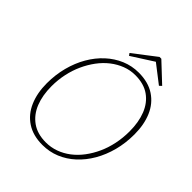

<svg xmlns="http://www.w3.org/2000/svg" viewBox="-234 -982 1134 1134"><g transform="rotate(45 333.5 -414.5)"><path d="M313 14Q235 14 181.5 -21Q128 -56 101 -118.5Q74 -181 74 -262Q74 -334 91 -398.5Q108 -463 139 -516.5Q170 -570 212.5 -609Q255 -648 306 -669.5Q357 -691 414 -691Q494 -691 547.5 -655.5Q601 -620 627.5 -558Q654 -496 654 -415Q654 -342 637 -277.5Q620 -213 589 -159.5Q558 -106 515.5 -67Q473 -28 422 -7Q371 14 313 14ZM317 -11Q359 -11 398 -25Q437 -39 471 -65Q505 -91 532.5 -127.5Q560 -164 580 -208Q600 -252 610.5 -302.5Q621 -353 621 -407Q621 -484 598 -542Q575 -600 528.5 -633Q482 -666 410 -666Q368 -666 329 -651Q290 -636 256 -609.5Q222 -583 194.5 -546Q167 -509 147 -465Q127 -421 116.5 -371.5Q106 -322 106 -270Q106 -194 129 -136Q152 -78 199 -44.5Q246 -11 317 -11ZM450 -843 567 -733 553 -720 434 -812H447L303 -720L293 -734L435 -843Z"/></g></svg>

Font: Source Serif 4 ExtraLight
Style: Italic
Weight: 250
Italic angle: -12°
Designer: Frank Grießhammer
Foundry: Adobe Systems Incorporated
Version: Version 4.004;hotconv 1.0.116;makeotfexe 2.5.65601